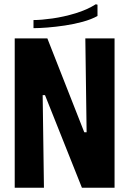

<svg xmlns="http://www.w3.org/2000/svg" viewBox="-20 -880 607 900"><path d="M380 -700H517V0H364L191 -434H180L186 0H49V-700H202L375 -260H386ZM429 -860 437 -858V-805Q408 -789 368 -778Q328 -767 284.5 -760.5Q241 -754 202.5 -751Q164 -748 137 -748V-786Q173 -786 226 -793.5Q279 -801 333.5 -817.5Q388 -834 429 -860Z"/></svg>

Font: Phudu SemiBold
Style: Regular
Weight: 600
Version: Version 1.005;gftools[0.9.23]